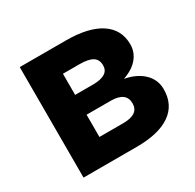

<svg xmlns="http://www.w3.org/2000/svg" viewBox="-121 -661 809 795"><g transform="rotate(-30 283.0 -264.0)"><path d="M63.5 0V-528.3H284.2Q392.1 -528.3 449.7 -490.2Q507.3 -452.1 507.3 -380.9Q507.3 -344.2 483.2 -315.2Q459 -286.1 412.6 -270.5Q469.2 -259.8 501.7 -228.3Q534.2 -196.8 534.2 -150.9Q534.2 -77.1 478.8 -38.6Q423.3 0 317.9 0ZM204.6 -219.2V-112.8H318.4Q393.1 -112.8 393.1 -165Q393.1 -218.3 321.8 -219.2ZM204.6 -314H292Q366.2 -314.9 366.2 -361.8Q366.2 -390.6 345.9 -402.8Q325.7 -415 284.2 -415H204.6Z"/></g></svg>

Font: Robotiche
Style: Bold
Weight: 700
Designer: Google
Version: Version 2.001150; 2014